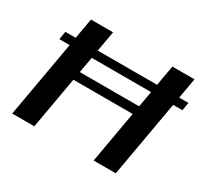

<svg xmlns="http://www.w3.org/2000/svg" viewBox="-142 -906 1188 1113"><g transform="rotate(30 452.0 -350.0)"><path d="M895 -510H833L743 0H595L656 -347H259L198 0H50L140 -510H71L80 -564H149L173 -700H321L297 -564H694L718 -700H866L842 -564H904ZM685 -510H288L269 -404H666Z"/></g></svg>

Font: Fahkwang SemiBold
Style: Italic
Weight: 600
Italic angle: -10°
Version: Version 1.000; ttfautohint (v1.6)